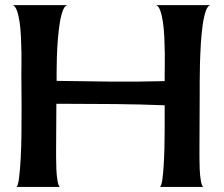

<svg xmlns="http://www.w3.org/2000/svg" viewBox="-20 -740 886 760"><path d="M770.5 -377.9Q770.5 -319.3 770 -262.2Q769.5 -205.1 769.5 -146.5Q769.5 -138.7 769.5 -116.2Q769.5 -93.8 770.5 -69.8Q771.5 -45.9 774.9 -25.4Q778.3 -4.9 784.2 0H613.3Q619.1 -4.9 622.6 -28.8Q626 -52.7 627.9 -85.4Q629.9 -118.2 630.9 -156.2Q631.8 -194.3 631.8 -228.5Q631.8 -262.7 631.8 -288.6Q631.8 -314.5 631.8 -323.2Q533.2 -327.1 435.5 -328.1Q337.9 -329.1 239.3 -329.1H203.1Q203.1 -283.2 202.6 -238.3Q202.1 -193.4 202.1 -147.5Q202.1 -139.6 202.1 -117.2Q202.1 -94.7 203.1 -70.3Q204.1 -45.9 207.5 -25.4Q210.9 -4.9 216.8 0H45.9Q51.8 -5.9 55.7 -37.6Q59.6 -69.3 62 -114.3Q64.5 -159.2 64.9 -211.9Q65.4 -264.6 65.4 -312.5Q65.4 -360.4 64.9 -397Q64.5 -433.6 64.5 -448.2Q64.5 -456.1 64.9 -479Q65.4 -502 64.9 -531.2Q64.5 -560.5 63 -592.8Q61.5 -625 57.6 -652.3Q53.7 -679.7 46.9 -698.2Q40 -716.8 30.3 -719.7H249Q237.3 -719.7 229.5 -700.2Q221.7 -680.7 216.8 -650.4Q211.9 -620.1 209 -583.5Q206.1 -546.9 205.1 -513.7Q204.1 -480.5 204.1 -454.6Q204.1 -428.7 204.1 -419.9Q310.5 -418 417.5 -417Q524.4 -416 631.8 -418.9V-448.2Q631.8 -457 632.3 -479.5Q632.8 -502 632.3 -531.2Q631.8 -560.5 630.4 -592.8Q628.9 -625 625 -652.3Q621.1 -679.7 614.3 -698.2Q607.4 -716.8 597.7 -719.7H815.4Q802.7 -719.7 794.9 -697.3Q787.1 -674.8 782.2 -640.6Q777.3 -606.4 774.9 -564.9Q772.5 -523.4 771.5 -485.4Q770.5 -447.3 770.5 -418Q770.5 -388.7 770.5 -377.9Z"/></svg>

Font: Cherry Cream Soda
Style: Regular
Weight: 400
Designer: Font Diner, Inc
Foundry: Font Diner, Inc
Version: Version 1.001